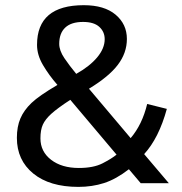

<svg xmlns="http://www.w3.org/2000/svg" viewBox="-20 -710 705 744"><path d="M283.7 14.2Q172.4 14.2 108.9 -37.6Q45.4 -89.4 45.4 -175.8Q45.4 -219.2 59.1 -251.2Q72.8 -283.2 102.3 -311.3Q131.8 -339.4 202.6 -380.9Q169.4 -418.9 146.5 -458Q123.5 -497.1 123.5 -536.1Q123.5 -689.9 304.7 -689.9Q384.3 -689.9 428 -653.1Q471.7 -616.2 471.7 -559.1Q471.7 -504.9 436.5 -458.7Q401.4 -412.6 324.7 -366.2L486.3 -174.8Q531.2 -227.5 550.3 -307.1L626.5 -288.1Q595.7 -175.3 538.6 -112.8L634.3 0H525.4L479.5 -54.2Q429.7 -15.6 383.3 -0.7Q336.9 14.2 283.7 14.2ZM275.4 -423.8Q327.1 -452.6 356.4 -487.5Q385.7 -522.5 385.7 -558.1Q385.7 -586.9 364.7 -606Q343.8 -625 301.8 -625Q255.9 -625 232.7 -603Q209.5 -581.1 209.5 -540Q209.5 -514.2 229.5 -484.6Q249.5 -455.1 275.4 -423.8ZM285.6 -59.1Q342.3 -59.1 377.4 -77.1Q412.6 -95.2 431.6 -110.8L252.4 -323.2Q201.7 -290 178.5 -268.8Q155.3 -247.6 146 -227.1Q136.7 -206.5 136.7 -173.8Q136.7 -122.6 178 -90.8Q219.2 -59.1 285.6 -59.1Z"/></svg>

Font: Cadman
Style: Regular
Weight: 400
Designer: Paul James MIller
Foundry: High-Logic / Made with FontCreator
Version: Version 2.114;March 28, 2021;FontCreator 13.0.0.2683 64-bit